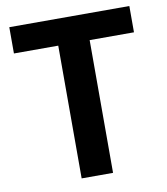

<svg xmlns="http://www.w3.org/2000/svg" viewBox="-81 -782 737 849"><g transform="rotate(-10 287.5 -357.0)"><path d="M358 0H217V-596H18V-714H557V-596H358Z"/></g></svg>

Font: Noto Sans UI
Style: Bold
Weight: 700
Designer: Monotype Design Team
Foundry: Monotype Imaging Inc.
Version: Version 1.901